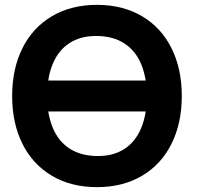

<svg xmlns="http://www.w3.org/2000/svg" viewBox="-20 -755 818 790"><path d="M379 15Q272.5 15 193.5 -31.8Q114.5 -78.5 72.2 -163.5Q30 -248.5 30 -360Q30 -471.5 72.2 -556.5Q114.5 -641.5 193.5 -688.2Q272.5 -735 379 -735Q485.5 -735 564.5 -688.2Q643.5 -641.5 685.8 -556.5Q728 -471.5 728 -360Q728 -248.5 685.8 -163.5Q643.5 -78.5 564.5 -31.8Q485.5 15 379 15ZM579.5 -423.5Q573.5 -460 561 -491Q538 -546 492.2 -576Q446.5 -606 379 -607Q377 -607 374.5 -607Q310.5 -607 265.2 -577.2Q220 -547.5 197 -492Q184 -461 178.5 -423.5ZM379 -113Q381 -113 383.5 -113Q447.5 -113 492.8 -142.8Q538 -172.5 561 -228.5Q574 -259 579.5 -296.5H178.5Q184.5 -260 197 -229.5Q220 -174 265.8 -144Q311.5 -114 379 -113Z"/></svg>

Font: Vela Sans ExtBd
Style: Regular
Weight: 800
Designer: Principal design: Mikhail Sharanda - project Manrope.
Design modification: Ravid Balaliev
Foundry: Mikhail Sharanda
Version: Version 1.001